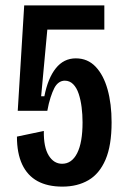

<svg xmlns="http://www.w3.org/2000/svg" viewBox="-20 -680 474 714"><path d="M212 14Q157 14 119.5 -6.5Q82 -27 62.5 -68.5Q43 -110 43 -172L143 -193Q142 -133 161 -102Q180 -71 211 -71Q247 -71 267 -110.5Q287 -150 287 -225Q287 -254 283.5 -281.5Q280 -309 272.5 -331.5Q265 -354 252 -367Q239 -380 221 -380Q209 -380 199 -373Q189 -366 182 -352.5Q175 -339 168 -317.5Q161 -296 156 -268H46L70 -660H368V-570H156L133 -322H145Q158 -389 187.5 -426Q217 -463 262 -463Q306 -463 335.5 -432Q365 -401 380 -347.5Q395 -294 395 -225Q395 -139 372.5 -86.5Q350 -34 309 -10Q268 14 212 14Z"/></svg>

Font: Bricolage Grotesque 24pt Condensed Medium
Style: Regular
Weight: 500
Width: 3
Designer: Mathieu Triay
Foundry: Atelier Triay
Version: Version 1.001;gftools[0.9.33.dev8+g029e19f]